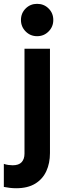

<svg xmlns="http://www.w3.org/2000/svg" viewBox="-52 -781 342 1016"><path d="M33.4 215.1Q17.5 215.1 0.6 213.2Q-16.3 211.3 -31.7 208.1V86.1Q-20.5 90.1 -7.7 91.9Q5 93.6 14.9 93.6Q47.7 93.6 62.6 77.1Q77.6 60.5 77.6 32.3V-523.1H212.4V29.1Q212.4 82.5 193.2 124.5Q174 166.5 134.4 190.8Q94.7 215.1 33.4 215.1ZM144.4 -589.5Q108.5 -589.5 83.7 -614.6Q58.9 -639.6 58.9 -675.1Q58.9 -711.4 83.7 -736Q108.5 -760.7 144.4 -760.7Q180.5 -760.7 205.2 -736Q230 -711.4 230 -675.1Q230 -639.6 205.2 -614.6Q180.5 -589.5 144.4 -589.5Z"/></svg>

Font: Reddit Sans
Style: Regular
Weight: 400
Designer: Stephen Hutchings
Foundry: Reddit
Version: Version 1.014